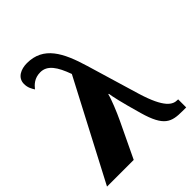

<svg xmlns="http://www.w3.org/2000/svg" viewBox="-218 -898 1027 1027"><g transform="rotate(-45 295.0 -385.0)"><path d="M-6 0H196L292 -201C313 -245 342 -316 348 -344H352C355 -321 366 -269 400 -150C439 -13 482 0 565 0H593V-61H588C554 -61 511 -80 465 -232L376 -530C334 -671 283 -770 158 -770C113 -770 68 -750 68 -702C68 -673 80 -655 89 -640C105 -660 129 -685 174 -685C227 -685 258 -639 287 -559Z"/></g></svg>

Font: UArctic Serif Black
Style: Regular
Weight: 900
Designer: Customization by Puisto advertising & original work Monotype Design Team
Foundry: Monotype Imaging Inc.
Version: Version 2.004